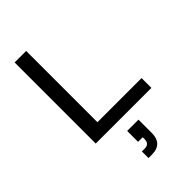

<svg xmlns="http://www.w3.org/2000/svg" viewBox="-283 -762 1130 1130"><g transform="rotate(-45 281.5 -197.5)"><path d="M82.5 0V-675H178.3V-81.7H545.8V0ZM241.7 280V225H265Q284.2 225 294.2 215Q304.2 205 304.2 185.8V169.2H265.8V78.3H360V190.8Q360 233.3 337.5 256.7Q315 280 271.7 280Z"/></g></svg>

Font: Funnel Display
Style: Regular
Weight: 400
Designer: NORD ID, Kristian Moeller
Foundry: Dicotype
Version: Version 1.000